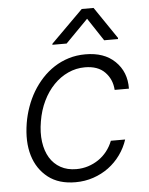

<svg xmlns="http://www.w3.org/2000/svg" viewBox="-54 -800 664 856"><g transform="rotate(-5 278.0 -372.5)"><path d="M55.4 -270.2Q61.4 -306.5 73.9 -341.6Q86.3 -376.8 104.9 -408.2Q123.6 -439.6 148.1 -466.1Q172.6 -492.5 202.4 -511.9Q232.2 -531.2 267.4 -542.1Q302.6 -552.9 342.3 -552.9Q384.2 -552.9 416.9 -541.5Q449.6 -530.2 474.4 -506.4Q524.1 -458.5 522.7 -383.5H458.8Q456 -430.8 424.7 -463.1Q393.5 -495.4 334.9 -495.4Q295.5 -495.4 259.8 -479Q224.1 -462.7 195.5 -433.2Q166.9 -403.8 147 -362.7Q127.1 -321.7 119 -272.4Q110.4 -222.7 116.1 -181.1Q121.8 -139.6 139.9 -109.7Q158 -79.9 188 -63.2Q218 -46.5 258.2 -46.5Q285.9 -46.5 311.1 -54.5Q336.3 -62.5 357.8 -77.1Q379.3 -91.6 395.8 -112.6Q412.3 -133.5 422.2 -159.1H486.2Q474.1 -122.2 451.5 -90.9Q429 -59.7 398.3 -36.9Q367.5 -14.2 329.7 -1.4Q291.9 11.4 249.6 11.4Q175.1 11.4 127.8 -25.2Q79.2 -62.9 60.5 -125.4Q41.9 -187.9 55.4 -270.2ZM199.6 -608 200.6 -612.9 344.1 -755.7H397L494 -612.9L493.3 -608H431.5L364 -710.2L263.5 -608Z"/></g></svg>

Font: Inter P Light
Style: Italic
Weight: 300
Italic angle: 9.39999°
Designer: Rasmus Andersson
Foundry: rsms
Version: Version 3.018;git-588b23468